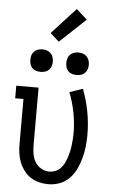

<svg xmlns="http://www.w3.org/2000/svg" viewBox="-63 -1014 627 1063"><g transform="rotate(5 250.0 -482.0)"><path d="M246 8Q220 8 194.5 1.5Q169 -5 147.5 -19Q126 -33 110.5 -54Q95 -75 85.5 -99Q76 -123 72.5 -148.5Q69 -174 69 -200V-450H23V-520H147V-200Q147 -176 151 -152Q155 -128 167 -107.5Q179 -87 200.5 -74.5Q222 -62 245 -62Q263 -62 279.5 -68.5Q296 -75 308 -87.5Q320 -100 328 -115.5Q336 -131 341.5 -147.5Q347 -164 351 -181Q355 -198 357 -215Q359 -232 360.5 -249.5Q362 -267 362 -285Q362 -342 351 -399Q340 -456 319 -510L392 -535Q415 -475 427 -411.5Q439 -348 439 -284Q439 -252 435.5 -219Q432 -186 423.5 -154.5Q415 -123 401 -93Q387 -63 364 -39Q341 -15 310 -3.5Q279 8 246 8ZM350 -608Q337 -608 325 -611.5Q313 -615 304 -624Q295 -633 291.5 -645Q288 -657 288 -670Q288 -683 291.5 -695Q295 -707 304 -716Q313 -725 325 -729Q337 -733 350 -733Q363 -733 375 -729Q387 -725 396 -716Q405 -707 409 -695Q413 -683 413 -670Q413 -657 409 -645Q405 -633 396 -624Q387 -615 375 -611.5Q363 -608 350 -608ZM150 -608Q137 -608 125 -611.5Q113 -615 104 -624Q95 -633 91.5 -645Q88 -657 88 -670Q88 -683 91.5 -695Q95 -707 104 -716Q113 -725 125 -729Q137 -733 150 -733Q163 -733 175 -729Q187 -725 196 -716Q205 -707 209 -695Q213 -683 213 -670Q213 -657 209 -645Q205 -633 196 -624Q187 -615 175 -611.5Q163 -608 150 -608ZM236 -783 187 -827 320 -972 380 -918Z"/></g></svg>

Font: Iosevka Slab
Style: Regular
Weight: 400
Monospace: yes
Designer: Belleve Invis
Foundry: Belleve Invis
Version: Version 11.2.4; ttfautohint (v1.8.3)